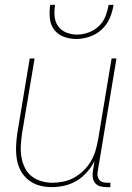

<svg xmlns="http://www.w3.org/2000/svg" viewBox="-20 -760 540 788"><path d="M192 8Q165 8 140.5 1Q116 -6 96.5 -21.5Q77 -37 65 -59.5Q53 -82 49 -107.5Q45 -133 46 -159.5Q47 -186 51 -213L102 -520H122L70 -210Q67 -186 65.5 -162Q64 -138 68 -115Q72 -92 82 -71.5Q92 -51 109.5 -37Q127 -23 149.5 -16.5Q172 -10 196 -10Q218 -10 241.5 -15Q265 -20 286 -32Q307 -44 324.5 -61.5Q342 -79 354 -100Q366 -121 372.5 -143.5Q379 -166 383 -189L438 -520H458L381 -56Q379 -47 380.5 -38Q382 -29 387.5 -22Q393 -15 401.5 -12.5Q410 -10 419 -10H433V8H416Q403 8 391 4.5Q379 1 371 -8Q363 -17 361 -30Q359 -43 361 -56L368 -99Q356 -75 337 -53.5Q318 -32 294.5 -18Q271 -4 244.5 2Q218 8 192 8ZM293 -600Q266 -600 241 -609.5Q216 -619 201.5 -639Q187 -659 184.5 -686Q182 -713 186 -740H206Q202 -717 204 -693.5Q206 -670 218.5 -652.5Q231 -635 252 -626.5Q273 -618 296 -618Q319 -618 343 -626.5Q367 -635 385.5 -652.5Q404 -670 413 -693.5Q422 -717 426 -740H446Q442 -713 430.5 -686Q419 -659 397.5 -639Q376 -619 348 -609.5Q320 -600 293 -600Z"/></svg>

Font: Iosevka Term Curly Thin
Style: Italic
Weight: 100
Italic angle: -9°
Designer: Belleve Invis
Foundry: Belleve Invis
Version: Version 32.3.0